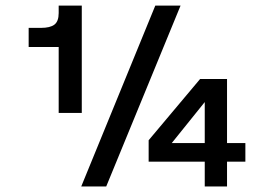

<svg xmlns="http://www.w3.org/2000/svg" viewBox="-20 -670 940 690"><path d="M190.9 -649.9H273.9V-264.2H190.9V-501H83V-569.8H127Q160.2 -569.8 175.5 -581.5Q190.9 -593.3 190.9 -623ZM538.1 -649.9H628.9L361.8 0H272ZM795.9 -88.9V0H715.8V-88.9H514.2V-166L699.2 -386.2H795.9V-155.8H861.8V-88.9ZM715.8 -155.8V-303.2L597.2 -155.8Z"/></svg>

Font: Overused Grotesk Medium
Style: Regular
Weight: 500
Version: Version 0.002